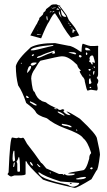

<svg xmlns="http://www.w3.org/2000/svg" viewBox="-20 -875 504 905"><path d="M239.3 -671.9 303.7 -659.2Q320.3 -659.2 360.4 -630.9H364.3Q365.2 -668.9 371.1 -668.9Q400.4 -658.2 406.2 -658.2H425.8L441.4 -659.2L443.4 -656.2L442.4 -650.4V-525.4Q442.4 -514.6 435.5 -507.8Q443.4 -500 443.4 -493.2Q443.4 -486.3 437.5 -476.6L440.4 -460Q440.4 -448.2 434.6 -448.2L409.2 -452.1H408.2L394.5 -448.2H392.6Q388.7 -448.2 379.9 -490.2Q379.9 -503.9 368.2 -514.6Q355.5 -533.2 355.5 -540L361.3 -542V-543Q346.7 -554.7 343.8 -569.3Q303.7 -609.4 275.4 -609.4H268.6Q257.8 -609.4 170.9 -588.9Q163.1 -583 145.5 -551.8Q127 -527.3 127 -504.9Q132.8 -442.4 142.6 -442.4Q155.3 -409.2 172.9 -402.3Q175.8 -397.5 196.3 -392.6Q210 -379.9 253.9 -361.3Q253.9 -357.4 263.7 -356.4L275.4 -360.4Q283.2 -358.4 283.2 -356.4V-355.5L279.3 -351.6V-348.6Q293 -332 312.5 -332V-333L293.9 -348.6V-349.6Q302.7 -349.6 356.4 -315.4Q437.5 -240.2 437.5 -219.7Q451.2 -160.2 451.2 -145.5Q442.4 -71.3 434.6 -71.3L411.1 -30.3Q343.8 10.7 332 10.7Q219.7 -13.7 182.6 -28.3Q106.4 -99.6 106.4 -112.3L102.5 -115.2L100.6 -114.3V-109.4V-54.7Q100.6 -47.9 65.4 -47.9H47.9L33.2 -43Q26.4 -43 15.6 -53.7V-54.7L20.5 -62.5Q27.3 -226.6 37.1 -226.6H39.1L56.6 -223.6Q61.5 -223.6 66.4 -226.6L79.1 -223.6L85.9 -225.6H89.8Q93.8 -223.6 107.4 -197.3Q144.5 -150.4 173.8 -107.4Q177.7 -107.4 198.2 -81.1L258.8 -54.7H276.4V-50.8H278.3L283.2 -53.7H285.2Q293 -47.9 299.8 -47.9H305.7Q332 -48.8 332 -54.7V-56.6H312.5L300.8 -57.6Q301.8 -61.5 370.1 -72.3Q385.7 -72.3 400.4 -127Q400.4 -144.5 409.2 -152.3V-156.2Q392.6 -208 372.1 -223.6Q360.4 -244.1 283.2 -271.5Q232.4 -291 201.2 -317.4Q155.3 -331.1 148.4 -347.7Q142.6 -360.4 103.5 -389.6Q85.9 -443.4 65.4 -472.7Q54.7 -515.6 54.7 -563.5Q62.5 -595.7 125 -652.3Q161.1 -671.9 239.3 -671.9ZM125 -637.7H136.7Q144.5 -637.7 209 -654.3Q232.4 -658.2 232.4 -662.1L228.5 -663.1Q125 -654.3 125 -637.7ZM382.8 -650.4 381.8 -646.5V-643.6Q381.8 -637.7 389.6 -637.7H406.2V-638.7Q396.5 -650.4 382.8 -650.4ZM154.3 -601.6H156.2Q166 -601.6 202.1 -619.1L228.5 -628.9V-627.9L225.6 -622.1H233.4L239.3 -624V-627.9L237.3 -630.9V-636.7H235.4Q196.3 -625 170.9 -612.3Q154.3 -609.4 154.3 -601.6ZM319.3 -628.9H302.7Q302.7 -627 332 -619.1H336.9L338.9 -620.1V-622.1Q335.9 -628.9 319.3 -628.9ZM386.7 -627.9 384.8 -624V-622.1L385.7 -616.2H388.7L391.6 -619.1V-624L388.7 -627.9ZM129.9 -614.3V-613.3Q129.9 -610.4 133.8 -610.4Q138.7 -612.3 140.6 -617.2V-619.1Q131.8 -619.1 129.9 -614.3ZM351.6 -609.4 356.4 -604.5H361.3L364.3 -607.4V-610.4Q364.3 -613.3 356.4 -616.2Q351.6 -614.3 351.6 -609.4ZM401.4 -595.7 404.3 -593.8V-592.8L400.4 -587.9V-585Q400.4 -583 408.2 -580.1Q410.2 -572.3 414.1 -571.3H417V-575.2L416 -578.1V-582H418.9L423.8 -578.1H425.8L426.8 -584V-585.9Q419.9 -613.3 417 -613.3H411.1Q401.4 -609.4 401.4 -595.7ZM124 -571.3 129.9 -565.4H131.8Q143.6 -567.4 153.3 -578.1L150.4 -580.1H139.6Q128.9 -580.1 124 -571.3ZM81.1 -579.1 78.1 -576.2V-575.2H83V-579.1ZM107.4 -533.2V-532.2H109.4Q127 -548.8 127 -561.5L124 -564.5Q112.3 -564.5 107.4 -533.2ZM425.8 -561.5H420.9V-559.6Q423.8 -553.7 426.8 -553.7V-557.6ZM416 -554.7 413.1 -551.8H416ZM400.4 -549.8 396.5 -546.9V-545.9L400.4 -542H404.3L408.2 -545.9V-546.9L404.3 -549.8ZM422.9 -540 418.9 -537.1V-530.3L419.9 -523.4H422.9L425.8 -540ZM402.3 -523.4H400.4V-521.5L402.3 -518.6H406.2V-521.5ZM399.4 -497.1V-481.4L401.4 -479.5H402.3Q410.2 -479.5 411.1 -486.3Q406.2 -498 406.2 -505.9H404.3Q399.4 -503.9 399.4 -497.1ZM404.3 -465.8 401.4 -462.9 406.2 -460H409.2L410.2 -462.9L406.2 -465.8ZM103.5 -423.8V-417L107.4 -413.1H115.2V-417Q108.4 -423.8 103.5 -423.8ZM122.1 -397.5H121.1V-392.6Q141.6 -377.9 148.4 -377.9H152.3V-381.8Q138.7 -391.6 122.1 -397.5ZM244.1 -364.3H235.4Q236.3 -360.4 243.2 -360.4H247.1V-361.3ZM253.9 -349.6 251 -347.7Q254.9 -341.8 283.2 -329.1V-333Q269.5 -345.7 253.9 -349.6ZM276.4 -291H271.5V-286.1Q284.2 -280.3 302.7 -279.3Q302.7 -275.4 309.6 -275.4H317.4V-276.4Q317.4 -285.2 276.4 -291ZM341.8 -264.6H338.9V-261.7L341.8 -258.8H343.8V-261.7ZM47.9 -164.1H43.9Q39.1 -149.4 39.1 -127L41 -114.3H42Q50.8 -114.3 50.8 -122.1Q47.9 -144.5 47.9 -164.1ZM68.4 -135.7Q63.5 -119.1 57.6 -114.3L61.5 -103.5V-78.1V-72.3Q61.5 -65.4 65.4 -65.4H71.3L74.2 -68.4V-72.3Q74.2 -135.7 68.4 -135.7ZM122.1 -111.3H121.1V-109.4Q125 -93.8 135.7 -93.8V-95.7Q128.9 -111.3 122.1 -111.3ZM42 -89.8 43.9 -87.9H44.9Q47.9 -87.9 49.8 -107.4L47.9 -109.4Q43.9 -109.4 42 -89.8ZM156.2 -102.5H154.3V-101.6Q162.1 -86.9 169.9 -86.9V-89.8Q162.1 -98.6 156.2 -102.5ZM409.2 -85.9 404.3 -81.1 408.2 -77.1H413.1L417 -81.1V-83L414.1 -85.9ZM213.9 -63.5V-62.5Q215.8 -57.6 220.7 -57.6Q218.8 -63.5 213.9 -63.5ZM167 -61.5 160.2 -62.5V-61.5Q169.9 -40 209 -28.3Q241.2 -16.6 299.8 -3.9Q311.5 3.9 320.3 4.9H329.1Q353.5 -2 353.5 -12.7L265.6 -19.5Q188.5 -43.9 167 -61.5ZM338.9 -33.2V-31.2L341.8 -29.3H346.7Q381.8 -29.3 385.7 -39.1L381.8 -41H376Q365.2 -41 338.9 -33.2ZM309.6 -8.8V-12.7H311.5Q318.4 -12.7 318.4 -8.8H315.4ZM173.8 -694.3 123 -708 150.4 -757.8Q153.3 -759.8 159.2 -774.4L166 -786.1V-787.1Q164.1 -787.1 164.1 -789.1Q168.9 -793 181.6 -805.7Q185.5 -818.4 188.5 -819.3Q193.4 -819.3 197.3 -832Q219.7 -848.6 221.7 -851.6Q230.5 -855.5 246.1 -854.5L253.9 -850.6Q264.6 -848.6 264.6 -846.7H263.7V-843.8Q263.7 -841.8 265.6 -841.8Q266.6 -841.8 293.9 -803.7L304.7 -780.3Q332 -747.1 334 -743.2L353.5 -708L314.5 -697.3Q295.9 -719.7 279.3 -747.1Q270.5 -763.7 261.7 -778.3Q252.9 -793 247.1 -800.8Q241.2 -808.6 240.2 -811.5Q236.3 -813.5 229 -803.7Q221.7 -793.9 210.9 -772.5Q200.2 -758.8 173.8 -694.3ZM267.6 -831.1H266.6Q266.6 -824.2 270.5 -807.6Q276.4 -793.9 291 -795.9H292L291 -799.8Q268.6 -831.1 267.6 -831.1ZM323.2 -738.3V-737.3Q319.3 -719.7 324.2 -719.7Q327.1 -721.7 327.1 -723.6L325.2 -724.6V-725.6H327.1L335.9 -730.5L335 -731.4Q330.1 -731.4 330.1 -732.4Q327.1 -737.3 323.2 -738.3ZM267.6 -793.9H270.5Q270.5 -795.9 267.6 -796.9L259.8 -822.3H258.8Q252.9 -813.5 267.6 -793.9ZM201.2 -779.3H202.1Q207 -779.3 202.1 -798.8V-799.8Q196.3 -799.8 201.2 -780.3ZM263.7 -832H266.6Q266.6 -835 264.6 -835Q262.7 -845.7 253.9 -845.7V-844.7ZM246.1 -831.1V-830.1Q255.9 -829.1 256.8 -828.1H257.8V-829.1Q257.8 -831.1 252.9 -835.9Q248 -835.9 246.1 -831.1ZM223.6 -835H224.6Q229.5 -835 244.1 -837.9L243.2 -838.9Q228.5 -839.8 223.6 -835ZM153.3 -711.9Q153.3 -710 157.2 -710H162.1Q164.1 -710 173.8 -711.9V-712.9H160.2Q153.3 -712.9 153.3 -711.9ZM226.6 -816.4H227.5Q231.4 -820.3 237.3 -820.3L232.4 -823.2Q226.6 -819.3 226.6 -816.4ZM308.6 -757.8V-755.9Q308.6 -752 312.5 -752H313.5Q313.5 -754.9 309.6 -757.8ZM316.4 -745.1V-744.1Q319.3 -737.3 320.3 -737.3L321.3 -738.3V-739.3Q319.3 -745.1 317.4 -745.1ZM214.8 -816.4H215.8Q222.7 -819.3 223.6 -822.3H222.7Q214.8 -820.3 214.8 -818.4ZM302.7 -768.6Q302.7 -760.7 307.6 -760.7V-761.7Q306.6 -764.6 302.7 -768.6ZM219.7 -839.8H220.7H222.7V-841.8H221.7ZM164.1 -757.8Q165 -757.8 166 -760.7Q164.1 -760.7 164.1 -757.8ZM298.8 -772.5 300.8 -770.5H301.8V-772.5H299.8ZM156.2 -728.5H157.2Q159.2 -729.5 159.2 -730Q159.2 -730.5 155.3 -729.5ZM321.3 -745.1H323.2V-746.1H321.3Z"/></svg>

Font: Love Ya Like A Sister
Style: Regular
Weight: 400
Designer: Kimberly Geswein
Foundry: Kimberly Geswein
Version: Version 1.002 2007